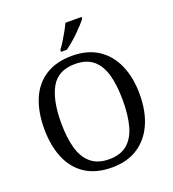

<svg xmlns="http://www.w3.org/2000/svg" viewBox="-164 -1055 1070 1189"><g transform="rotate(-20 371.0 -460.5)"><path d="M371 10Q265 10 195 -36Q125 -82 90.5 -165Q56 -248 56 -359Q56 -470 90.5 -552Q125 -634 195.5 -679.5Q266 -725 372 -725Q473 -725 542.5 -679.5Q612 -634 648.5 -551.5Q685 -469 685 -358Q685 -247 648.5 -164.5Q612 -82 542 -36Q472 10 371 10ZM371 -44Q446 -44 490.5 -81.5Q535 -119 554.5 -189Q574 -259 574 -358Q574 -457 554.5 -527Q535 -597 490.5 -634Q446 -671 372 -671Q260 -671 213.5 -589Q167 -507 167 -358Q167 -259 187 -189Q207 -119 252 -81.5Q297 -44 371 -44ZM317 -784Q332 -803 348 -829Q364 -855 379 -882Q394 -909 404 -931H511V-921Q502 -908 484 -888Q466 -868 443.5 -846Q421 -824 398 -804.5Q375 -785 355 -771H317Z"/></g></svg>

Font: Noto Serif Bengali
Style: Regular
Weight: 400
Designer: Juan Bruce, Universal Thirst, Indian Type Foundry and the Monotype Design Team.
Foundry: Monotype Imaging Inc.
Version: Version 2.003